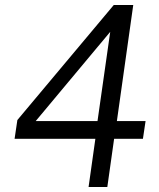

<svg xmlns="http://www.w3.org/2000/svg" viewBox="-20 -743 630 763"><path d="M332 0 359 -191.5H38L49 -266L432 -723H509.5L444.5 -262H558.5L548 -191.5H433.5L406.5 0ZM122 -262H367.5L418 -616.5Z"/></svg>

Font: Public Sans Thin Light
Style: Italic
Weight: 300
Italic angle: -8°
Version: Version 2.001